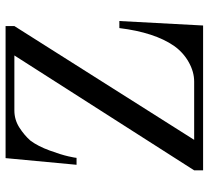

<svg xmlns="http://www.w3.org/2000/svg" viewBox="-50 -702 752 692"><g transform="rotate(-90 326.0 -356.0)"><path d="M78.1 -456.1 102.1 -711.9H578.1V-680.2L168 -32.2H377.9Q413.1 -32.2 448 -51.8Q482.9 -71.3 506.8 -105Q555.2 -175.3 570.8 -301.8H596.2L580.1 0H58.1V-32.2L472.2 -680.2H273.9Q240.7 -680.2 212.6 -662.4Q184.6 -644.5 165 -622.1Q145 -595.2 129.6 -553.2Q114.3 -511.2 108.6 -485.8Q103 -460.4 103 -456.1Z"/></g></svg>

Font: Flanker Steampunk
Style: Regular
Weight: 400
Designer: Alexey Kryukov, Leonardo Di Lena
Foundry: Alexey Kryukov, Leonardo Di Lena
Version: 1.210